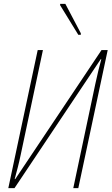

<svg xmlns="http://www.w3.org/2000/svg" viewBox="-20 -973 577 993"><path d="M385 -793H398V-801L318 -953H291V-946ZM23 0H55L501 -667H504C491 -618 488 -607 473 -539L359 0H385L537 -714H505L59 -47H56C69 -96 76 -120 87 -172L202 -714H175Z"/></svg>

Font: Noto Sans Condensed Thin
Style: Italic
Weight: 100
Width: 3
Italic angle: -12°
Designer: Monotype Design Team
Foundry: Monotype Imaging Inc.
Version: Version 2.013